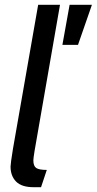

<svg xmlns="http://www.w3.org/2000/svg" viewBox="-20 -770 403 800"><path d="M24 -76Q24 -88 34 -150L139 -750H230L124 -141Q119 -110 119 -102Q119 -78 131 -70Q143 -62 175 -62L151 10H120Q70 10 47 -13.5Q24 -37 24 -76ZM270 -750H363L305 -583H240Z"/></svg>

Font: Cabin
Style: Italic
Weight: 400
Italic angle: -7°
Designer: Pablo Impallari
Foundry: Pablo Impallari. http://www.impallari.com Igino Marini. http://www.ikern.com
Version: Version 2.200